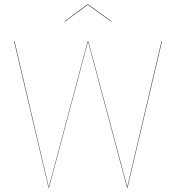

<svg xmlns="http://www.w3.org/2000/svg" viewBox="-20 -870 816 890"><path d="M571 0H569L388 -678L207 0H205L45 -680H47L206 -2L387 -680H389L570 -3L729 -680H731ZM279 -771 386 -850H388L497 -771L495 -770L387 -848L281 -770Z"/></svg>

Font: FiraGO Two
Style: Regular
Weight: 100
Designer: bBox Type
Foundry: bBox Type GmbH
Version: Version 1.001